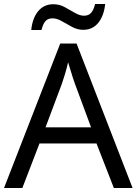

<svg xmlns="http://www.w3.org/2000/svg" viewBox="-20 -933 679 953"><path d="M545 0 459 -221H176L91 0H0L279 -717H360L638 0ZM352 -517Q349 -525 342 -546Q335 -567 328.5 -589.5Q322 -612 318 -624Q311 -593 302 -563.5Q293 -534 287 -517L206 -301H432ZM135 -784Q141 -843 169.5 -877.5Q198 -912 245 -912Q275 -912 301.5 -897.5Q328 -883 352 -869Q376 -855 397 -855Q420 -855 432.5 -869.5Q445 -884 452 -913H502Q496 -855 468 -820Q440 -785 393 -785Q365 -785 338.5 -799Q312 -813 287.5 -827.5Q263 -842 241 -842Q217 -842 205 -827.5Q193 -813 186 -784Z"/></svg>

Font: RS Noto Sans
Style: Regular
Weight: 400
Designer: Monotype Design Team
Foundry: Monotype Imaging Inc.
Version: Version 3.10